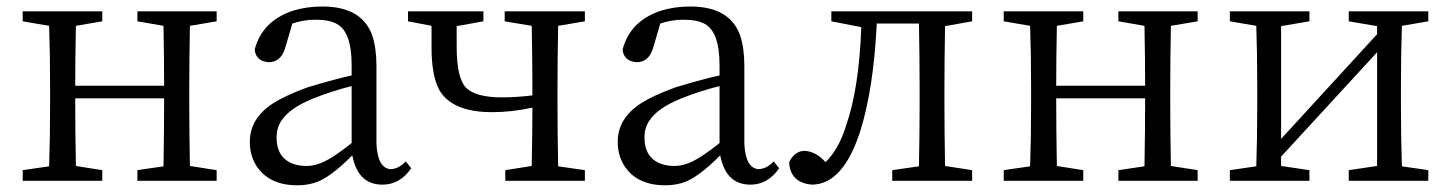

<svg xmlns="http://www.w3.org/2000/svg" viewBox="-20 -548 4397 582"><path d="M636.7 -483.4 555.7 -469.7Q553.7 -360.4 553.7 -286.1V-227.5Q553.7 -154.3 555.7 -44.9L636.7 -32.2V0H396.5V-32.2L475.6 -43.9Q477.5 -153.3 477.5 -250H208Q208 -152.3 210 -44.9L290 -32.2V0H48.8V-32.2L128.9 -43.9Q131.8 -126 131.8 -227.5V-286.1Q131.8 -387.7 128.9 -469.7L48.8 -483.4V-513.7H290V-483.4L210 -469.7Q208 -362.3 208 -288.1H477.5Q477.5 -364.3 475.6 -469.7L396.5 -483.4V-513.7H636.7Z M1045.9 -114.3V-287.1Q984.4 -271.5 933.6 -251Q828.1 -210 819.3 -146.5Q818.4 -138.7 818.4 -131.8Q818.4 -59.6 885.7 -46.9Q897.5 -44.9 910.2 -44.9Q951.2 -44.9 1003.9 -83Q1021.5 -94.7 1045.9 -114.3ZM1210 -58.6 1226.6 -38.1Q1192.4 11.7 1139.6 11.7Q1073.2 11.7 1052.7 -57.6Q1049.8 -67.4 1047.9 -77.1Q980.5 -8.8 934.6 5.9Q909.2 13.7 881.8 13.7Q794.9 13.7 756.8 -45.9Q737.3 -77.1 737.3 -118.2Q737.3 -189.5 808.6 -235.4Q847.7 -259.8 912.1 -283.2Q1000 -309.6 1045.9 -319.3V-350.6Q1045.9 -451.2 1001 -475.6Q977.5 -488.3 936.5 -488.3Q900.4 -488.3 866.2 -476.6L844.7 -403.3Q832 -360.4 795.9 -359.4Q755.9 -361.3 752 -397.5Q774.4 -484.4 868.2 -515.6Q909.2 -528.3 957 -528.3Q1077.1 -528.3 1108.4 -440.4Q1121.1 -402.3 1121.1 -347.7V-111.3Q1125 -38.1 1164.1 -35.2Q1188.5 -36.1 1210 -58.6Z M1752.9 -483.4 1671.9 -469.7Q1669.9 -360.4 1669.9 -286.1V-227.5Q1669.9 -155.3 1671.9 -43.9L1752.9 -32.2V0H1511.7V-32.2L1591.8 -44.9Q1593.8 -148.4 1593.8 -221.7Q1531.2 -208 1471.7 -208Q1348.6 -208 1310.5 -277.3Q1288.1 -321.3 1288.1 -403.3V-469.7L1216.8 -483.4V-513.7H1445.3V-483.4L1364.3 -468.8V-405.3Q1364.3 -311.5 1392.6 -282.2Q1421.9 -252.9 1501 -252.9Q1545.9 -252.9 1593.8 -258.8V-286.1Q1593.8 -360.4 1591.8 -469.7L1509.8 -483.4V-513.7H1752.9Z M2161.1 -114.3V-287.1Q2099.6 -271.5 2048.8 -251Q1943.4 -210 1934.6 -146.5Q1933.6 -138.7 1933.6 -131.8Q1933.6 -59.6 2001 -46.9Q2012.7 -44.9 2025.4 -44.9Q2066.4 -44.9 2119.1 -83Q2136.7 -94.7 2161.1 -114.3ZM2325.2 -58.6 2341.8 -38.1Q2307.6 11.7 2254.9 11.7Q2188.5 11.7 2168 -57.6Q2165 -67.4 2163.1 -77.1Q2095.7 -8.8 2049.8 5.9Q2024.4 13.7 1997.1 13.7Q1910.2 13.7 1872.1 -45.9Q1852.5 -77.1 1852.5 -118.2Q1852.5 -189.5 1923.8 -235.4Q1962.9 -259.8 2027.3 -283.2Q2115.2 -309.6 2161.1 -319.3V-350.6Q2161.1 -451.2 2116.2 -475.6Q2092.8 -488.3 2051.8 -488.3Q2015.6 -488.3 1981.4 -476.6L1960 -403.3Q1947.3 -360.4 1911.1 -359.4Q1871.1 -361.3 1867.2 -397.5Q1889.6 -484.4 1983.4 -515.6Q2024.4 -528.3 2072.3 -528.3Q2192.4 -528.3 2223.6 -440.4Q2236.3 -402.3 2236.3 -347.7V-111.3Q2240.2 -38.1 2279.3 -35.2Q2303.7 -36.1 2325.2 -58.6Z M2926.8 -483.4 2844.7 -468.8Q2842.8 -359.4 2842.8 -286.1V-227.5Q2842.8 -154.3 2844.7 -44.9L2926.8 -32.2V0H2684.6V-32.2L2765.6 -43.9Q2767.6 -155.3 2767.6 -227.5V-286.1Q2767.6 -367.2 2765.6 -476.6H2637.7Q2627.9 -278.3 2587.9 -151.4Q2536.1 10.7 2441.4 11.7Q2375 5.9 2372.1 -56.6Q2388.7 -89.8 2418 -90.8Q2452.1 -89.8 2482.4 -56.6Q2523.4 -96.7 2544.9 -168Q2584 -279.3 2590.8 -465.8L2500 -483.4V-513.7H2926.8Z M3610.4 -483.4 3529.3 -469.7Q3527.3 -360.4 3527.3 -286.1V-227.5Q3527.3 -154.3 3529.3 -44.9L3610.4 -32.2V0H3370.1V-32.2L3449.2 -43.9Q3451.2 -153.3 3451.2 -250H3181.6Q3181.6 -152.3 3183.6 -44.9L3263.7 -32.2V0H3022.5V-32.2L3102.5 -43.9Q3105.5 -126 3105.5 -227.5V-286.1Q3105.5 -387.7 3102.5 -469.7L3022.5 -483.4V-513.7H3263.7V-483.4L3183.6 -469.7Q3181.6 -362.3 3181.6 -288.1H3451.2Q3451.2 -364.3 3449.2 -469.7L3370.1 -483.4V-513.7H3610.4Z M4309.6 -483.4 4229.5 -469.7Q4226.6 -387.7 4226.6 -286.1V-227.5Q4226.6 -127 4229.5 -43.9L4309.6 -32.2V0H4068.4V-32.2L4154.3 -44.9V-389.6L3863.3 -73.2V-44.9L3949.2 -32.2V0H3708V-32.2L3788.1 -43.9Q3791 -127.9 3791 -227.5V-286.1Q3791 -387.7 3788.1 -469.7L3708 -483.4V-513.7H3949.2V-483.4L3863.3 -468.8V-127L4154.3 -444.3V-468.8L4068.4 -483.4V-513.7H4309.6Z"/></svg>

Font: GenYoMin JP Regular
Style: Regular
Weight: 400
Version: Version 1.001;PS 1;hotconv 16.6.51;makeotf.lib2.5.65220 DEVE